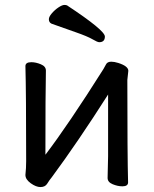

<svg xmlns="http://www.w3.org/2000/svg" viewBox="-20 -739 623 778"><path d="M144 19Q126 19 104.5 3.5Q83 -12 83 -30Q86 -58 86 -86Q86 -364 83 -471Q83 -487 107 -487Q125 -487 145.5 -478.5Q166 -470 166 -453Q164 -364 164 -112Q257 -234 399 -459Q404 -467 409.5 -478Q415 -489 431 -489Q443 -489 459 -484Q500 -471 500 -452L496 -415Q496 -106 499 0Q499 16 476 16Q457 16 436.5 7.5Q416 -1 416 -18L418 -106V-356Q295 -163 190 -21Q180 -9 171.5 5Q163 19 144 19ZM382 -568Q375 -568 354.5 -580Q334 -592 286.5 -608.5Q239 -625 189 -643Q178 -648 178 -661Q178 -671 190 -685Q202 -699 217 -709Q232 -719 241 -719Q248 -719 252 -717Q405 -616 405 -591Q405 -568 382 -568Z"/></svg>

Font: LXGW WenKai TC
Style: Bold
Weight: 700
Designer: LXGW / Fontworks Inc.
Foundry: LXGW / Fontworks Inc.
Version: Version 1.330;April 28, 2024